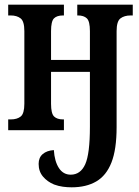

<svg xmlns="http://www.w3.org/2000/svg" viewBox="-20 -556 595 820"><path d="M286 244Q268 244 249 241.5Q230 239 211 232Q182 220 163.5 198Q145 176 145 144Q145 117 162.5 102Q180 87 210 85Q213 133 231.5 161.5Q250 190 282 190Q324 190 344 145.5Q364 101 364 -15V-249H198V-113Q198 -71 211 -58.5Q224 -46 249 -46H253V0H15V-46H26Q53 -46 68.5 -58.5Q84 -71 84 -113V-423Q84 -465 68 -477.5Q52 -490 26 -490H15V-536H253V-490H249Q223 -490 210.5 -477.5Q198 -465 198 -423V-300H364V-423Q364 -465 351 -477.5Q338 -490 313 -490H310V-536H547V-490H538Q511 -490 494.5 -477.5Q478 -465 478 -423V-13Q478 82 456 138Q434 194 391 219Q348 244 286 244Z"/></svg>

Font: Noto Serif ExtraCondensed SemiBold
Style: Regular
Weight: 600
Width: 2
Designer: Monotype Design Team
Foundry: Monotype Imaging Inc.
Version: Version 2.015; ttfautohint (v1.8.4.7-5d5b)